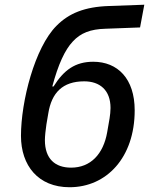

<svg xmlns="http://www.w3.org/2000/svg" viewBox="-20 -769 640 801"><path d="M270.2 12.1C424.4 12.1 541.9 -111.5 541.9 -308.6C541.9 -441.4 470.5 -511.4 369 -511.4C294 -511.4 246.4 -476.9 203.5 -408.4H198.2C222.7 -499.6 250.4 -560.7 283.7 -595.9C316.4 -631.4 357.2 -647.4 420.1 -649.1L564.3 -654.5L582 -749.3L435.7 -744C332.4 -740.8 267 -713.1 215.9 -661.6C125 -571 67.5 -346.2 67.5 -202.1C67.5 -78.5 139.2 12.1 270.2 12.1ZM167.3 -184.7C167.3 -200.6 170.5 -229 173.7 -250.4L181.5 -296.2C195.3 -381.7 240.8 -429.7 331.3 -429.7C396.3 -429.7 441.1 -393.1 441.1 -318.5C441.1 -305.4 439.3 -288.4 437.1 -274.9L427.2 -217.7C411.2 -125.7 357.6 -69.6 276.6 -69.6C209.9 -69.6 167.3 -106.2 167.3 -184.7Z"/></svg>

Font: Margiela Mono Italic Medium It
Style: Regular
Weight: 500
Designer: Mike Abbink, Paul van der Laan, Pieter van Rosmalen
Foundry: Bold Monday
Version: Version 2.003 2021